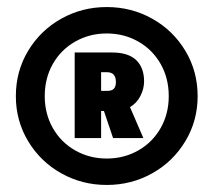

<svg xmlns="http://www.w3.org/2000/svg" viewBox="-20 -755 606 545"><path d="M541 -482Q541 -412 506 -354Q471 -296 412 -263Q353 -230 283 -230Q213 -230 154 -263Q95 -296 60 -354Q25 -412 25 -482Q25 -553 60 -611Q95 -669 154 -702Q213 -735 283 -735Q353 -735 412 -702Q471 -669 506 -611Q541 -553 541 -482ZM459 -482Q459 -533 436 -573.5Q413 -614 372.5 -637Q332 -660 283 -660Q234 -660 193.5 -637Q153 -614 130 -573.5Q107 -533 107 -482Q107 -432 130 -391.5Q153 -351 193.5 -328Q234 -305 283 -305Q332 -305 372.5 -328Q413 -351 436 -391.5Q459 -432 459 -482ZM349 -451 387 -363H301L275 -440H267V-363H192V-606H298Q344 -606 366.5 -584.5Q389 -563 389 -524Q389 -503 378.5 -482.5Q368 -462 349 -451ZM267 -497H284Q298 -497 303.5 -503.5Q309 -510 309 -522Q309 -550 284 -550H267Z"/></svg>

Font: Josefin Sans
Style: Bold
Weight: 700
Designer: Santiago Orozco
Foundry: Typemade
Version: Version 2.000